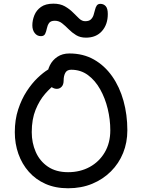

<svg xmlns="http://www.w3.org/2000/svg" viewBox="-20 -997 760 1027"><path d="M344.2 10Q276.4 10 223.7 -13.3Q171 -36.6 134.3 -78.1Q97.6 -119.6 78.4 -173.9Q59.2 -228.2 59.2 -290Q59.2 -356.6 77.2 -411.5Q95.2 -466.4 122.9 -508.9Q150.6 -551.4 181.1 -580.4Q211.6 -609.4 236.7 -624.6Q261.8 -639.8 273.8 -639.8Q283.8 -639.8 292 -636.7Q300.2 -633.6 308.6 -620.8Q323.6 -599.4 313.1 -582Q302.6 -564.6 281.6 -550.8Q252.4 -530.6 221.8 -495.7Q191.2 -460.8 170.5 -410Q149.8 -359.2 149.8 -290Q149.8 -233 171.2 -184.2Q192.6 -135.4 236 -105.7Q279.4 -76 344.2 -76Q408.8 -76 459.8 -103.9Q510.8 -131.8 540.4 -182.3Q570 -232.8 570 -300Q570 -357.2 556.3 -414.3Q542.6 -471.4 515.9 -519.1Q489.2 -566.8 450.5 -595.4Q411.8 -624 360.8 -624Q338.4 -624 329.4 -607.6Q320.4 -591.2 320.4 -566.4Q320.4 -544.6 309.8 -533.2Q299.2 -521.8 284 -521.8Q271.4 -521.8 259.6 -528.9Q247.8 -536 240.2 -550.5Q232.6 -565 232.6 -585.2Q232.6 -618.8 246.5 -647.1Q260.4 -675.4 287.1 -693.2Q313.8 -711 351.2 -711Q425.4 -711 482.7 -678.4Q540 -645.8 580 -588.8Q620 -531.8 640.6 -457.6Q661.2 -383.4 661.2 -300Q661.2 -234.8 638.5 -178.7Q615.8 -122.6 573.3 -80.2Q530.8 -37.8 473 -13.9Q415.2 10 344.2 10ZM198.8 -803.6Q178.6 -803.6 165.8 -820Q153 -836.4 153 -861.4Q153 -888.2 163.7 -915.1Q174.4 -942 199.1 -959.7Q223.8 -977.4 265.8 -977.4Q302 -977.4 327 -963.1Q352 -948.8 370.1 -930.5Q388.2 -912.2 403.3 -897.9Q418.4 -883.6 435.4 -883.6Q455.8 -883.6 465.7 -892.8Q475.6 -902 480.3 -916Q485 -930 488.1 -944Q491.2 -958 497.5 -967.2Q503.8 -976.4 517 -976.4Q534 -976.4 545.3 -964.2Q556.6 -952 556.6 -922Q556.6 -866.2 525.5 -830.9Q494.4 -795.6 439.8 -795.6Q409 -795.6 387 -809.1Q365 -822.6 347.1 -840.8Q329.2 -859 312 -872.5Q294.8 -886 273.6 -886Q250.8 -886 242.3 -873.6Q233.8 -861.2 230.6 -844.8Q227.4 -828.4 221.5 -816Q215.6 -803.6 198.8 -803.6Z"/></svg>

Font: Shantell Sans Light
Style: Regular
Weight: 300
Designer: Stephen Nixon, Anya Danilova, Shantell Martin
Foundry: Arrow Type
Version: Version 1.011;[c5ecc13dd]